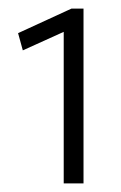

<svg xmlns="http://www.w3.org/2000/svg" viewBox="-20 -871 282 446"><path d="M146 -851H174V-445H128V-797L33 -754L22 -794Z"/></svg>

Font: Ek Mukta ExtraLight
Style: Regular
Weight: 275
Designer: Girish Dalvi and Yashodeep Gholap
Foundry: Ek Type
Version: Version 2.538;PS 1.002;hotconv 16.6.51;makeotf.lib2.5.65220;